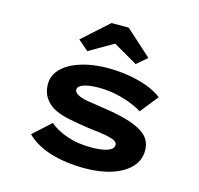

<svg xmlns="http://www.w3.org/2000/svg" viewBox="-112 -900 1067 1030"><g transform="rotate(15 421.0 -385.0)"><path d="M443.8 10Q340.4 10 256.5 -15Q172.6 -40 120 -92.1L217.6 -180.7Q255.3 -148.3 314.6 -127.6Q373.9 -107 450.2 -107Q471.6 -107 493.2 -109.2Q514.8 -111.4 533.1 -116.7Q551.3 -122 562.2 -131Q573 -139.9 573 -153.5Q573 -173.7 537.8 -183.5Q512.8 -191 478.1 -195.5Q443.4 -199.9 411 -203.8Q343.7 -213.6 291.9 -224.4Q240.1 -235.2 203.4 -256.9Q173.2 -276.6 155.5 -305.5Q137.7 -334.4 137.7 -376.5Q137.7 -415.6 160.8 -446.4Q183.9 -477.3 223.9 -498.4Q263.9 -519.6 316.5 -530.7Q369 -541.7 428.3 -541.7Q481.2 -541.7 536.4 -533.5Q591.6 -525.3 642.1 -507.7Q692.5 -490 730.3 -461.2L651 -361.5Q624.2 -378.6 585.3 -393.7Q546.4 -408.9 501.3 -418.2Q456.1 -427.5 408.8 -427.5Q388.4 -427.5 367.9 -425.5Q347.4 -423.6 330.5 -418.9Q313.5 -414.2 303 -406Q292.4 -397.8 292.4 -386.3Q292.4 -378.9 297.3 -372.5Q302.2 -366.2 310.7 -361.1Q331.1 -348.9 368.7 -342.6Q406.3 -336.2 450.3 -330Q532.9 -318.5 590.5 -302Q648 -285.5 682 -262.3Q708.9 -244 721.4 -220.3Q733.8 -196.6 733.8 -165.6Q733.8 -111.9 697.4 -72.7Q661 -33.6 595.9 -11.8Q530.8 10 443.8 10ZM296.1 -600.7 238.6 -650.3 382.8 -780H478L622.3 -650.3L564.8 -600.7L415.4 -686.9H445.4Z"/></g></svg>

Font: Lexend Zetta
Style: Regular
Weight: 400
Designer: Bonnie Shaver-Troup, Thomas Jockin
Foundry: Lexend
Version: Version 1.007